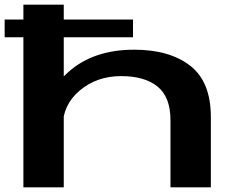

<svg xmlns="http://www.w3.org/2000/svg" viewBox="-20 -805 982 825"><path d="M0 -645H551.5V-721H0ZM80.5 0H254V-785H80.5ZM712.5 0H886V-302Q886 -454 797 -522.8Q708 -591.5 556.5 -591.5Q380.5 -591.5 273 -494.8Q165.5 -398 165.5 -319.5L249 -258Q249 -354 322.5 -416Q396 -478 501 -478Q601.5 -478 657 -433Q712.5 -388 712.5 -288.5Z"/></svg>

Font: Anybody ExtraExpanded SemiBold
Style: Regular
Weight: 600
Width: 8
Version: Version 1.113;gftools[0.9.25]